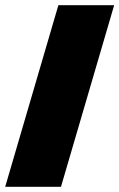

<svg xmlns="http://www.w3.org/2000/svg" viewBox="-20 -720 460 740"><path d="M0 0 205 -700H420L215 0Z"/></svg>

Font: Tektur Condensed Black
Style: Regular
Weight: 900
Width: 3
Designer: Adam Jagosz
Foundry: Adam Jagosz
Version: Version 1.005;gftools[0.9.30]